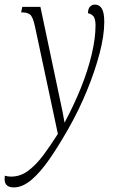

<svg xmlns="http://www.w3.org/2000/svg" viewBox="-65 -566 511 836"><path d="M-5 250Q-45 250 -45 214Q-45 206 -44 199Q-31 203 -17 203Q24 203 58.5 177Q93 151 124.5 108.5Q156 66 187 17L87 -452Q78 -493 66 -502.5Q54 -512 32 -512H27L32 -536H111L198 -124Q203 -103 207.5 -79Q212 -55 216 -32Q257 -108 287.5 -184Q318 -260 334.5 -330Q351 -400 351 -456Q351 -487 339.5 -497.5Q328 -508 318 -508Q318 -527 326.5 -536.5Q335 -546 348 -546Q368 -546 378.5 -528.5Q389 -511 389 -470Q389 -411 368.5 -333Q348 -255 313 -170Q278 -85 233 -6Q191 68 151 126Q111 184 72 217Q33 250 -5 250Z"/></svg>

Font: Noto Serif ExtraCondensed ExtraLight
Style: Italic
Weight: 200
Width: 2
Italic angle: -12°
Designer: Monotype Design Team
Foundry: Monotype Imaging Inc.
Version: Version 2.014; ttfautohint (v1.8.4.7-5d5b)